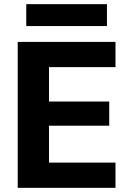

<svg xmlns="http://www.w3.org/2000/svg" viewBox="-20 -901 625 921"><path d="M65 0V-700H534V-579H215V-414H504V-298H215V-121H534V0ZM106 -776V-881H493V-776Z"/></svg>

Font: DM Sans 24pt Black
Style: Regular
Weight: 900
Designer: Colophon Foundry, Jonny Pinhorn
Foundry: Colophon Foundry
Version: Version 4.004;gftools[0.9.30]